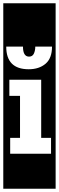

<svg xmlns="http://www.w3.org/2000/svg" viewBox="-30 -937 359 1170"><path d="M-10 213V-917H309V213ZM287 -653H185Q185 -629 176.5 -610.5Q168 -592 147 -592Q110 -592 110 -653H8Q8 -515 145 -515Q208 -515 247.5 -548.5Q287 -582 287 -653ZM32 0H281V-97H221V-451H27V-353H92V-97H32Z"/></svg>

Font: Zilla Slab Highlight
Style: Bold
Weight: 700
Designer: Typotheque Type Foundry
Foundry: Typotheque type foundry
Version: Version 1.1; 2017; ttfautohint (v1.6)